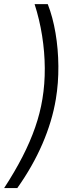

<svg xmlns="http://www.w3.org/2000/svg" viewBox="-38 -788 395 948"><path d="M-17.6 140.6Q35.2 59.6 73.2 -14.6Q111.3 -88.9 135.7 -159.4Q160.2 -230 171.4 -299.3Q183.6 -372.6 183.1 -451.9Q182.6 -531.2 169.9 -611.6Q157.2 -691.9 132.8 -767.6H197.8Q222.7 -704.1 236.1 -625Q249.5 -545.9 250.2 -461.9Q251 -377.9 237.8 -298.8Q219.7 -189.5 171.4 -77.6Q123 34.2 47.4 140.6Z"/></svg>

Font: Inter 17pt Light
Style: Italic
Weight: 300
Italic angle: -9.3988°
Version: Version 4.001;git-66647c0bb